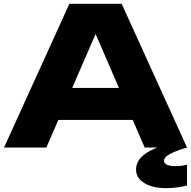

<svg xmlns="http://www.w3.org/2000/svg" viewBox="-20 -770 997 1002"><path d="M216 -144V-311H733V-144ZM615 -750 956 0H735L449 -662H509L222 0H1L342 -750ZM866 -20 934 -12V0H956Q920 10 892.5 21.5Q865 33 850.5 44.5Q836 56 836 69Q836 97 898 97Q914 97 928.5 95Q943 93 956 90V198Q943 202 912 207Q881 212 847 212Q777 212 733.5 185.5Q690 159 690 115Q690 69 734 35.5Q778 2 866 -20Z"/></svg>

Font: Unbounded
Style: Bold
Weight: 700
Designer: Luke Prowse, Jean-Baptiste Morizot, Fátima Lázaro, Florian Runge
Foundry: NaN
Version: Version 1.700